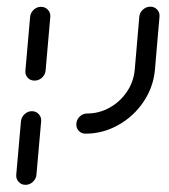

<svg xmlns="http://www.w3.org/2000/svg" viewBox="-20 -391 493 560"><path d="M54.4 148.1Q42.2 148.1 34.3 139.4Q26.3 130.7 27.4 118.5L41.1 -37Q42.2 -49.3 51.7 -58Q61.1 -66.7 73 -66.7Q85.2 -66.7 93.1 -58Q101.1 -49.3 100 -37L86.3 118.5Q85.2 130.7 75.9 139.4Q66.7 148.1 54.4 148.1ZM80.7 -155.9Q68.5 -155.9 60.7 -164.4Q53 -173 54.1 -185.2L67.8 -341.5Q68.9 -353.7 78.1 -362.4Q87.4 -371.1 99.6 -371.1Q111.9 -371.1 119.8 -362.4Q127.8 -353.7 126.7 -341.5L113 -185.2Q111.9 -173 102.4 -164.4Q93 -155.9 80.7 -155.9ZM202.6 -28.1Q202.6 -41.1 212 -50.6Q221.5 -60 234.4 -60Q269.3 -60 300 -77.2Q330.7 -94.4 350.4 -123.7Q370 -153 373 -187.8L386.3 -342.2Q387.4 -354.4 396.9 -363Q406.3 -371.5 418.5 -371.5Q430.7 -371.5 438.5 -363Q446.3 -354.4 445.2 -342.2L431.9 -187.8Q427.4 -137 398.7 -94.3Q370 -51.5 325 -26.3Q280 -1.1 229.3 -1.1Q217.8 -1.1 210.2 -8.9Q202.6 -16.7 202.6 -28.1Z"/></svg>

Font: 26F Galaxy Sans Medium
Style: Italic
Weight: 500
Italic angle: -5°
Designer: C₂₉H₂₅N₃O₅
Version: Version 1.200